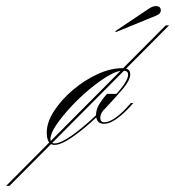

<svg xmlns="http://www.w3.org/2000/svg" viewBox="-196 -467 573 628"><path d="M-18 7Q-43 7 -43 -34Q-43 -67 -19.5 -103.5Q4 -140 41.5 -172Q79 -204 122 -224Q165 -244 204 -244Q230 -244 230 -224Q230 -205 206 -176.5Q182 -148 146 -110Q144 -108 143 -107Q132 -95 132 -81Q132 -67 146 -67Q160 -67 180.5 -81Q201 -95 223 -120L232 -130H240L233 -122Q208 -94 185 -78Q162 -62 145 -62Q122 -62 119 -83Q80 -46 42 -19.5Q4 7 -18 7ZM-17 2Q2 2 38.5 -23.5Q75 -49 118 -90Q118 -106 126 -121.5Q134 -137 154 -160H185Q203 -180 213 -196Q223 -212 223 -223Q223 -236 206 -236Q187 -236 158 -219Q129 -202 96 -174.5Q63 -147 34.5 -116Q6 -85 -12.5 -57.5Q-31 -30 -31 -12Q-31 2 -17 2ZM-176 141 346 -384H357L-165 141ZM183 -362 181 -365 293 -440Q304 -447 314 -447Q330 -447 330 -433Q330 -422 315 -416Z"/></svg>

Font: Ballet 72pt
Style: Regular
Weight: 400
Designer: Maximiliano R. Sproviero
Foundry: Omnibus-Type
Version: Version 1.100; ttfautohint (v1.8.3)